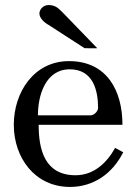

<svg xmlns="http://www.w3.org/2000/svg" viewBox="-20 -719 540 754"><path d="M34.2 -229C34.2 -99.1 117.2 15.1 254.9 15.1C347.2 15.1 421.9 -37.1 463.9 -121.1L432.1 -138.2C398.9 -78.1 347.2 -30.8 276.9 -30.8C155.8 -30.8 131.8 -130.9 131.8 -229H460.9C460.9 -362.8 399.9 -479 251 -479C112.8 -479 34.2 -356 34.2 -229ZM253.9 -446.8C345.2 -446.8 365.2 -365.2 365.2 -293.9C363.8 -280.8 349.1 -266.1 335.9 -266.1H128.9C128.9 -345.2 159.2 -446.8 253.9 -446.8ZM228 -668C210 -686 198.2 -699.2 170.9 -699.2C147.9 -699.2 134.8 -680.2 134.8 -666C134.8 -647 155.8 -628.9 170.9 -621.1L312 -529.8C312 -529.8 362.8 -528.8 361.8 -529.8Z"/></svg>

Font: MusGlyphs-Text
Style: Regular
Weight: 400
Version: Version 2.1.1